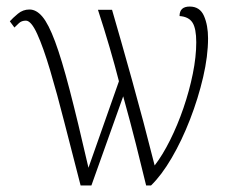

<svg xmlns="http://www.w3.org/2000/svg" viewBox="-20 -566 698 586"><path d="M226 0Q200 -100 177 -190.5Q154 -281 133 -351.5Q112 -422 93.5 -462.5Q75 -503 59 -503Q46 -503 38 -495.5Q30 -488 24 -482L10 -501Q19 -511 34.5 -524Q50 -537 70 -537Q91 -537 109.5 -515Q128 -493 148 -439.5Q168 -386 192.5 -292Q217 -198 250 -54L343 -318Q331 -365 314.5 -421.5Q298 -478 279 -536H322Q348 -447 383 -321.5Q418 -196 452 -61Q476 -92 499 -138Q522 -184 540 -236.5Q558 -289 568.5 -341Q579 -393 579 -437Q579 -479 567.5 -497Q556 -515 528 -517Q528 -546 559 -546Q590 -546 602.5 -517.5Q615 -489 615 -449Q615 -395 600 -330.5Q585 -266 560 -201.5Q535 -137 504 -84Q473 -31 441 0H426Q412 -58 395 -125.5Q378 -193 356 -272L259 0Z"/></svg>

Font: Noto Serif Condensed ExtraLight
Style: Regular
Weight: 200
Width: 3
Designer: Monotype Design Team
Foundry: Monotype Imaging Inc.
Version: Version 2.013; ttfautohint (v1.8.4.7-5d5b)